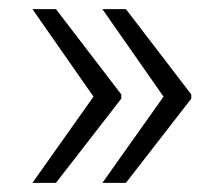

<svg xmlns="http://www.w3.org/2000/svg" viewBox="-20 -481 487 422"><path d="M246.6 -264.2 103 -79.1H51.3L185.5 -268.6L51.3 -460.9H103L246.6 -273.4ZM400.4 -264.2 256.8 -79.1H205.1L339.4 -268.6L205.1 -460.9H256.8L400.4 -273.4Z"/></svg>

Font: Battambang Light
Style: Regular
Weight: 300
Designer: Danh Hong
Version: Version 8.002; ttfautohint (v1.8.3)